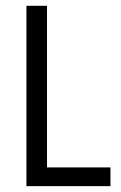

<svg xmlns="http://www.w3.org/2000/svg" viewBox="-20 -636 415 656"><path d="M70.3 -616.2H140.6V-64H357.4V0H70.3Z"/></svg>

Font: Aubrey
Style: Regular
Weight: 400
Designer: Gayaneh Bagdasaryan | Cyreal.org
Foundry: Gayaneh Bagdasaryan | Cyreal.org
Version: Version 1.000